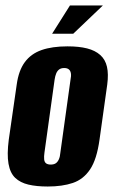

<svg xmlns="http://www.w3.org/2000/svg" viewBox="-20 -672 419 700"><path d="M154 8Q113 8 83.5 1Q54 -6 35.5 -23.5Q17 -41 11 -75Q5 -109 12 -163L41 -364Q48 -415 70.5 -445.5Q93 -476 131.5 -489.5Q170 -503 226 -503Q268 -503 297.5 -495.5Q327 -488 345.5 -471.5Q364 -455 370 -428.5Q376 -402 371 -364L343 -164Q333 -91 308.5 -54.5Q284 -18 245.5 -5Q207 8 154 8ZM165 -72Q176 -72 183 -76.5Q190 -81 194.5 -91Q199 -101 200 -115L237 -381Q240 -395 238.5 -404.5Q237 -414 231 -419Q225 -424 214 -424Q203 -424 196 -419Q189 -414 185 -404.5Q181 -395 179 -381L142 -115Q140 -101 141 -91Q142 -81 148 -76.5Q154 -72 165 -72ZM170 -549 235 -652H355L247 -549Z"/></svg>

Font: Alumni Sans ExtraBold
Style: Italic
Weight: 800
Italic angle: -8°
Designer: Robert E. Leuschke
Foundry: Robert E. Leuschke
Version: Version 1.016